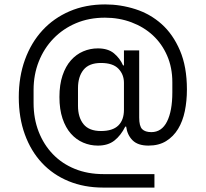

<svg xmlns="http://www.w3.org/2000/svg" viewBox="-20 -728 931 869"><path d="M679 121H447Q361 121 290.5 92Q220 63 170 9.5Q120 -44 92.5 -119.5Q65 -195 65 -288Q65 -381 93 -458Q121 -535 172 -590.5Q223 -646 295 -677Q367 -708 456 -708Q526 -708 593 -686.5Q660 -665 711.5 -619Q763 -573 794.5 -499.5Q826 -426 826 -323Q826 -271 816.5 -225Q807 -179 786 -144.5Q765 -110 732 -89.5Q699 -69 652 -69Q604 -69 580 -93Q556 -117 551 -155H547Q527 -115 498 -92Q469 -69 423 -69Q388 -69 356.5 -82.5Q325 -96 301 -123Q277 -150 263 -191.5Q249 -233 249 -289Q249 -345 263 -386.5Q277 -428 301 -455Q325 -482 356.5 -495.5Q388 -509 423 -509Q469 -509 496 -486.5Q523 -464 537 -432H541V-500H610V-196Q610 -157 623.5 -143.5Q637 -130 665 -130Q712 -130 736 -178Q760 -226 760 -310V-356Q760 -422 736.5 -476Q713 -530 672 -568Q631 -606 575 -627Q519 -648 455 -648Q383 -648 324 -623Q265 -598 222 -553.5Q179 -509 155.5 -449.5Q132 -390 132 -321V-262Q132 -191 155 -132Q178 -73 219.5 -30Q261 13 319 36.5Q377 60 448 60H679ZM437 -135Q490 -135 515.5 -160Q541 -185 541 -231V-353Q541 -391 516 -417Q491 -443 437 -443Q383 -443 358 -412Q333 -381 333 -329V-249Q333 -197 358 -166Q383 -135 437 -135Z"/></svg>

Font: Aneliza
Style: Regular
Weight: 400
Designer: Mike Abbink, Paul van der Laan, Pieter van Rosmalen
Foundry: Bold Monday
Version: Version 3.001;September 8, 2019;FontCreator 11.5.0.2425 64-b